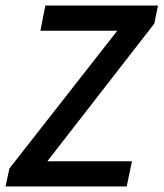

<svg xmlns="http://www.w3.org/2000/svg" viewBox="-23 -674 591 694"><path d="M-3 0 11 -65 401 -563H123L141 -654H548L535 -589L148 -91H454L435 0Z"/></svg>

Font: Source Sans 3 ExtraLight SemiBold
Style: Italic
Weight: 600
Italic angle: -11°
Version: Version 3.052;hotconv 1.1.0;makeotfexe 2.6.0